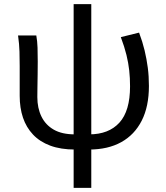

<svg xmlns="http://www.w3.org/2000/svg" viewBox="-20 -716 809 936"><path d="M346 13Q276 13 225 -6Q174 -25 141 -60Q108 -95 92 -142.5Q76 -190 76 -249V-394Q76 -427 75 -464Q74 -501 68 -543H157Q162 -515 163 -483.5Q164 -452 164 -416Q164 -387 163.5 -353.5Q163 -320 162.5 -290.5Q162 -261 162 -243Q162 -189 182 -148Q202 -107 242 -84Q282 -61 344 -61ZM414 13 415 -61Q510 -61 562 -118Q614 -175 614 -295Q614 -336 610 -372.5Q606 -409 596.5 -448Q587 -487 569 -535L658 -557Q675 -512 685 -470Q695 -428 700.5 -386Q706 -344 706 -297Q706 -197 671 -128Q636 -59 571 -23Q506 13 414 13ZM339 200V-696H425V200Z"/></svg>

Font: Farlight84_Sys_V01
Style: Regular
Weight: 400
Designer: Ryoko NISHIZUKA  (kana, bopomofo & ideographs); Paul D. Hunt (Latin, Greek & Cyrillic); Sandoll Communications , Soo-you
Foundry: Adobe
Version: Version 2.004;October 29, 2024;FontCreator 14.0.0.2814 64-bi